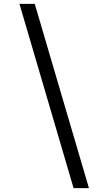

<svg xmlns="http://www.w3.org/2000/svg" viewBox="-20 -802 509 999"><path d="M362.9 177 81.2 -781.9H160.8L442.8 177Z"/></svg>

Font: Merriweather Light
Style: Italic
Weight: 300
Italic angle: -7.8°
Designer: Eben Sorkin
Foundry: Eben Sorkin
Version: Version 2.101